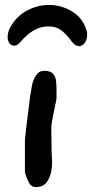

<svg xmlns="http://www.w3.org/2000/svg" viewBox="-20 -773 373 778"><path d="M179 -753Q229 -753 273 -726Q317 -699 331 -648Q333 -644 333 -639.5Q333 -635 333 -631Q333 -613 323.5 -599.5Q314 -586 300 -586Q294 -586 286.5 -590Q279 -594 272 -603Q249 -635 228 -650.5Q207 -666 177 -666Q144 -666 116 -649.5Q88 -633 63 -603Q56 -595 50 -591.5Q44 -588 39 -588Q24 -588 17.5 -598.5Q11 -609 11 -622Q11 -643 21 -661Q44 -705 87.5 -729Q131 -753 179 -753ZM125 -15Q106 -15 96 -35Q86 -55 81 -75V-204Q81 -209 83.5 -230.5Q86 -252 89.5 -281.5Q93 -311 96.5 -338.5Q100 -366 102 -382Q105 -402 109.5 -426Q114 -450 126 -468Q138 -486 160 -486Q184 -486 194.5 -474.5Q205 -463 207 -446Q209 -429 209 -411V-376Q209 -374 208 -367.5Q207 -361 205 -353Q198 -318 194.5 -301.5Q191 -285 189.5 -273.5Q188 -262 188 -242Q188 -230 188.5 -212Q189 -194 189 -165Q189 -152 190 -139.5Q191 -127 191 -113Q191 -98 188 -81Q184 -56 170 -35.5Q156 -15 125 -15Z"/></svg>

Font: Fuzzy Bubbles
Style: Bold
Weight: 700
Designer: Robert E. Leuschke
Foundry: Robert E. Leuschke
Version: Version 1.010; ttfautohint (v1.8.3)